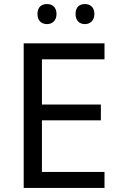

<svg xmlns="http://www.w3.org/2000/svg" viewBox="-20 -928 596 948"><path d="M165 -859C165 -825 186 -809 212 -809C237 -809 259 -825 259 -859C259 -894 237 -908 212 -908C186 -908 165 -894 165 -859ZM353 -859C353 -825 374 -809 399 -809C424 -809 446 -825 446 -859C446 -894 424 -908 399 -908C374 -908 353 -894 353 -859ZM496 0V-79H187V-334H478V-412H187V-635H496V-714H97V0Z"/></svg>

Font: Noto Sans Bhaiksuki
Style: Regular
Weight: 400
Designer: Monotype Design Team
Foundry: Monotype Imaging Inc.
Version: Version 2.002